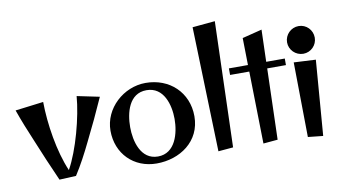

<svg xmlns="http://www.w3.org/2000/svg" viewBox="-79 -967 2093 1181"><g transform="rotate(-10 967.5 -376.5)"><path d="M401 -476C391 -348 338 -148 275 -36C221 -160 193 -340 192 -476L16 -454C40 -386 67 -319 95 -253C131 -164 169 -76 208 12L312 7C352 -55 386 -120 418 -186C461 -272 502 -359 541 -447Z M1093 -228C1093 -378 981 -482 832 -482C694 -482 569 -369 569 -229C569 -86 672 18 815 18C960 18 1093 -71 1093 -228ZM970 -233C970 -145 939 -23 830 -23C722 -23 692 -143 692 -230C692 -319 720 -437 830 -437C938 -437 970 -321 970 -233Z M1177 -769 1201 10 1294 2 1318 -782Z M1469 -650 1472 -481H1353V-440H1473L1482 11L1572 3L1585 -440H1702V-481H1586L1592 -681Z M1906 -576C1906 -624 1868 -663 1820 -663C1772 -663 1733 -624 1733 -576C1733 -529 1772 -490 1820 -490C1868 -490 1906 -529 1906 -576ZM1752 -448 1758 19 1852 29 1889 -441Z"/></g></svg>

Font: Original Surfer
Style: Regular
Weight: 400
Designer: Astigmatic (AOETI)
Foundry: Astigmatic (AOETI)
Version: Version 1.001